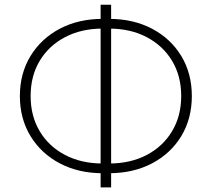

<svg xmlns="http://www.w3.org/2000/svg" viewBox="-20 -774 905 820"><path d="M418.9 -34.2Q315.4 -34.2 235.6 -76.2Q155.8 -118.2 110.4 -192.6Q64.9 -267.1 64.9 -363.8Q64.9 -460.4 110.4 -534.9Q155.8 -609.4 235.6 -651.4Q315.4 -693.4 418.9 -693.4H445.3Q549.3 -693.4 629.2 -651.4Q709 -609.4 754.2 -534.9Q799.3 -460.4 799.3 -363.8Q799.3 -267.1 754.2 -192.6Q709 -118.2 629.2 -76.2Q549.3 -34.2 445.3 -34.2ZM418.9 -75.7H445.3Q537.6 -75.7 606.9 -112.3Q676.3 -148.9 715.1 -213.9Q753.9 -278.8 753.9 -363.8Q753.9 -449.2 715.1 -513.9Q676.3 -578.6 606.9 -615.2Q537.6 -651.9 445.3 -651.9H418.9Q327.1 -651.9 257.6 -615.2Q188 -578.6 149.4 -513.9Q110.8 -449.2 110.8 -363.8Q110.8 -278.8 149.4 -213.9Q188 -148.9 257.6 -112.3Q327.1 -75.7 418.9 -75.7ZM409.7 26.4V-753.9H454.6V26.4Z"/></svg>

Font: Inter 16pt ExtraLight
Style: Regular
Weight: 250
Version: Version 4.001;git-66647c0bb